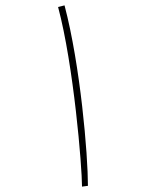

<svg xmlns="http://www.w3.org/2000/svg" viewBox="-20 -694 543 714"><path d="M307 -3C307 -120 279 -450 220 -674L196 -668C254 -451 285 -75 285 0Z"/></svg>

Font: Noto Sans Arabic SemCond Thin
Style: Regular
Weight: 100
Width: 4
Designer: Monotype Design Team, Nadine Chahine, Nizar Qandah and Khaled Hosny
Foundry: Monotype Imaging Inc.
Version: Version 2.012